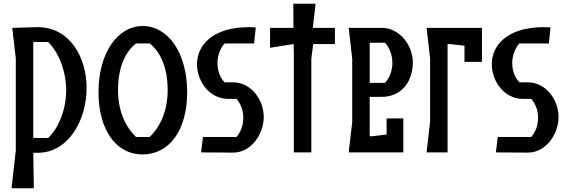

<svg xmlns="http://www.w3.org/2000/svg" viewBox="-20 -820 3051 1033"><path d="M182 -674 46 -670 65 -506V-10L42 193H162L159 2H182C348 3 446 -174 446 -347C446 -511 356 -674 183 -674ZM159 -78V-594H239C297 -537 336 -435 336 -334C336 -234 298 -135 240 -78Z M510 -324C510 -119 606 12 748 11C891 10 987 -119 987 -324C987 -536 884 -680 748 -680C613 -680 510 -536 510 -324ZM615 -336C615 -456 653 -539 711 -586H786C844 -539 882 -456 882 -336C882 -225 844 -140 785 -83H712C653 -140 615 -225 615 -336Z M1356 -672C1343 -673 1334 -674 1321 -674C1119 -674 1040 -573 1040 -475C1040 -380 1109 -288 1207 -288H1252C1274 -264 1289 -228 1289 -186C1289 -144 1274 -107 1252 -83H1072L1062 0L1234 1C1327 2 1399 -94 1399 -191C1399 -284 1330 -377 1234 -377H1188C1165 -402 1150 -437 1150 -480C1150 -523 1166 -561 1188 -586H1347Z M1678 -800H1558L1559 -670H1433V-563L1560 -583L1561 -520V0H1655V-504L1665 -583H1782V-670H1663Z M1982 -87H1969V-299H2036C2128 -299 2201 -368 2201 -485C2201 -578 2128 -670 2036 -670H1856L1875 -504V-163L1856 0H2150V-183H2060V-96ZM2051 -590C2075 -565 2091 -526 2091 -482C2091 -438 2075 -399 2051 -374H1969V-590Z M2573 -670H2275L2294 -507V-166L2275 0H2388V-583H2401L2479 -574V-487H2573Z M2942 -672C2929 -673 2920 -674 2907 -674C2705 -674 2626 -573 2626 -475C2626 -380 2695 -288 2793 -288H2838C2860 -264 2875 -228 2875 -186C2875 -144 2860 -107 2838 -83H2658L2648 0L2820 1C2913 2 2985 -94 2985 -191C2985 -284 2916 -377 2820 -377H2774C2751 -402 2736 -437 2736 -480C2736 -523 2752 -561 2774 -586H2933Z"/></svg>

Font: BackOut Medium
Style: Regular
Weight: 500
Designer: Frank Adebiaye
Foundry: Velvetyne Type Foundry
Version: Version 2.000;hotconv 1.0.109;makeotfexe 2.5.65596